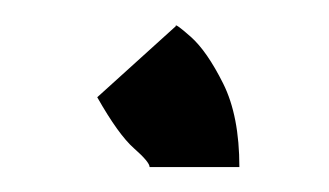

<svg xmlns="http://www.w3.org/2000/svg" viewBox="-20 -373 264 154"><path d="M100 -239Q100 -243 87.5 -254Q75 -265 58 -295L121 -352Q120 -355 133 -343.5Q146 -332 159 -306Q172 -280 172 -239Z"/></svg>

Font: Syne Tactile
Style: Regular
Weight: 400
Designer: Lucas Descroix
Foundry: Bonjour Monde
Version: Version 2.100; ttfautohint (v1.8.3)